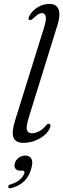

<svg xmlns="http://www.w3.org/2000/svg" viewBox="-20 -738 331 1004"><path d="M280.5 -607 131.5 -127Q115.5 -75.5 120.8 -58.2Q126 -41 146 -41Q164.5 -41 185 -51.8Q205.5 -62.5 221.5 -83Q229.5 -92.5 236.5 -91Q248.5 -89 241.5 -71Q234.5 -50 213.2 -31.8Q192 -13.5 162.8 -2.2Q133.5 9 103 9Q61.5 9 50.5 -18.8Q39.5 -46.5 59.5 -110L210.5 -594.5Q223.5 -636 219 -652.8Q214.5 -669.5 199.5 -669.5Q191 -669.5 180.2 -663.5Q169.5 -657.5 154.5 -642.5Q141.5 -630 133.5 -633.5Q124.5 -638 134 -655.5Q150 -684 178.2 -700.8Q206.5 -717.5 238.5 -717.5Q275 -717.5 286.2 -689.5Q297.5 -661.5 280.5 -607ZM87.5 154.5Q68 154.5 60.5 143.5Q53 132.5 57.5 116.5Q62 98.5 77.8 87Q93.5 75.5 112 75.5Q133.5 75.5 143.5 91Q153.5 106.5 144.5 140.5Q123 224 39.5 245.5Q24 249.5 23 239Q23 229 37 225.5Q66.5 217 84.8 200.2Q103 183.5 107.5 166Q110.5 154.5 98.5 154.5Z"/></svg>

Font: Fraunces 9pt S000 Light
Style: Italic
Weight: 300
Italic angle: -16°
Version: Version 1.000; ttfautohint (v1.8.3)